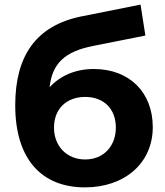

<svg xmlns="http://www.w3.org/2000/svg" viewBox="-20 -800 713 832"><path d="M386 -501C307 -501 241 -472 195 -422C206 -525 261 -577 384 -601L610 -646L589 -780L333 -729C136 -689 46 -558 46 -344C46 -105 165 12 348 12C519 12 642 -92 642 -249C642 -400 541 -501 386 -501ZM349 -109C270 -109 214 -166 214 -247C214 -329 269 -380 349 -380C429 -380 482 -329 482 -247C482 -169 431 -109 349 -109Z"/></svg>

Font: Talent SemiBold
Style: Bold
Weight: 700
Designer: Mike Powis
Version: Version 1.001;hotconv 1.0.109;makeotfexe 2.5.65596